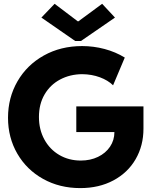

<svg xmlns="http://www.w3.org/2000/svg" viewBox="-20 -966 794 994"><path d="M21.5 -356.4Q21.5 -460.4 70.6 -545.2Q119.6 -629.9 207 -678.7Q294.4 -727.5 405.3 -727.5Q464.4 -727.5 521.2 -712.4Q578.1 -697.3 626 -668L565.4 -524.4Q539.1 -550.3 497.1 -565.9Q455.1 -581.5 405.3 -582Q342.3 -581.5 291.3 -554.4Q240.2 -527.3 210.9 -477.3Q181.6 -427.2 181.6 -360.4Q181.6 -295.4 209.7 -243.9Q237.8 -192.4 287.1 -163.6Q336.4 -134.8 398.4 -134.8Q447.8 -134.8 487.3 -153.8Q526.9 -172.9 549.6 -206.5Q572.3 -240.2 572.3 -282.2H375V-415H722.7V-299.8Q722.7 -211.9 682.1 -141.8Q641.6 -71.8 567.1 -32Q492.7 7.8 395.5 7.8Q288.6 7.8 203.4 -39.6Q118.2 -86.9 69.8 -170.2Q21.5 -253.4 21.5 -356.4ZM382.8 -855.5H385.7L508.8 -946.3L575.2 -875L399.4 -753.9H369.1L194.3 -875L262.7 -946.3Z"/></svg>

Font: Reddit Sans Fudge ExtraBold
Style: Regular
Weight: 800
Designer: Stephen Hutchings
Foundry: Reddit
Version: Version 1.011